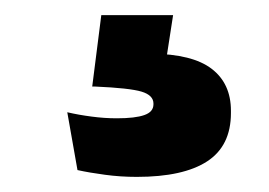

<svg xmlns="http://www.w3.org/2000/svg" viewBox="-20 -36 356 254"><path d="M209 -16 196 68 137.5 36Q148.5 35.5 159 35.2Q169.5 35 180 35Q234.5 35.5 260 55Q285.5 74.5 285.5 110.5V113.5Q285.5 157 254 177.5Q222.5 198 161 198Q139 198 118.8 195.2Q98.5 192.5 82.5 189L69 112.5Q84 116 101 118.2Q118 120.5 134.5 120.5Q159 120.5 171 116.2Q183 112 183 102V101Q183 90 167.2 85.2Q151.5 80.5 106 78.5Q104 78.5 103 78.5Q102 78.5 102 78.5L114 -16Z"/></svg>

Font: Anek Bangla
Style: Bold
Weight: 700
Designer: Sulekha Rajkumar (Bangla), Yesha Goshar (Latin)
Foundry: Ek Type
Version: Version 1.003